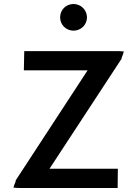

<svg xmlns="http://www.w3.org/2000/svg" viewBox="-20 -948 688 958"><path d="M280 -861C280 -825 309 -795 347 -795C384 -795 414 -825 414 -861C414 -898 384 -928 347 -928C309 -928 280 -899 280 -861ZM47 -12C56 -11 66 -10 78 -10H567L568 -106H227L586 -654C586 -655 587 -656 587 -658V-660C592 -670 595 -682 598 -691C589 -692 579 -693 568 -693H101L99 -597H417L59 -49C58 -47 58 -48 58 -44V-42C53 -32 50 -22 47 -12Z"/></svg>

Font: Bluebird
Style: Li
Weight: 300
Designer: Jasper
Foundry: Cannot Into Space Fonts
Version: Version 0.98